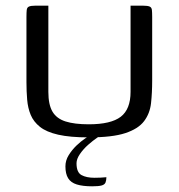

<svg xmlns="http://www.w3.org/2000/svg" viewBox="-20 -480 628 675"><path d="M515 -197Q515 -154 511 -117.5Q507 -81 486.5 -54Q466 -27 420.5 -12Q375 3 292 3Q226 3 184.5 -6.5Q143 -16 120.5 -34Q98 -52 88 -76Q78 -100 75.5 -129.5Q73 -159 73 -191V-420Q73 -436 74 -445Q75 -454 82 -457Q89 -460 103 -460H150V-157Q150 -112 164.5 -87.5Q179 -63 210.5 -53Q242 -43 292 -43Q370 -43 404.5 -69.5Q439 -96 439 -157V-460H484Q499 -460 506 -457Q513 -454 514 -445Q515 -436 515 -420ZM304 175Q271 175 250 168.5Q229 162 219.5 146.5Q210 131 210 105Q210 84 221.5 65.5Q233 47 248.5 32Q264 17 280.5 6Q297 -5 307 -10H346Q338 -7 322.5 3.5Q307 14 290 29Q273 44 261 61.5Q249 79 249 94Q249 126 266.5 135.5Q284 145 312 145Q325 145 333.5 144.5Q342 144 347 143.5Q352 143 354 143Q354 154 351 161.5Q348 169 337.5 172Q327 175 304 175Z"/></svg>

Font: Genos Thin
Style: Regular
Weight: 400
Version: Version 1.010